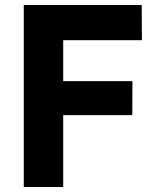

<svg xmlns="http://www.w3.org/2000/svg" viewBox="-20 -747 640 767"><path d="M75 0V-727H546L547 -586.5H138L232.5 -680V-362.5L138.5 -423H509L508.5 -287H175L232.5 -333.5V0Z"/></svg>

Font: Spline Sans Mono
Style: Regular
Weight: 400
Monospace: yes
Designer: Eben Sorkin, Mirko Velimirovic
Foundry: Sorkin Type
Version: Version 1.004